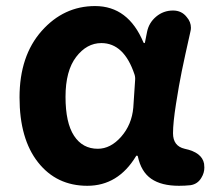

<svg xmlns="http://www.w3.org/2000/svg" viewBox="-20 -594 703 628"><path d="M265.6 13.7Q165 13.7 104.5 -63Q43.9 -139.6 43.9 -275.4Q43.9 -411.1 116.2 -492.7Q188.5 -574.2 291 -574.2Q399.4 -574.2 449.2 -455.1Q450.2 -453.1 452.1 -453.1Q454.1 -453.1 454.1 -455.1L460.9 -489.3Q466.8 -519.5 490.7 -539.6Q514.6 -559.6 545.9 -559.6Q574.2 -559.6 590.8 -538.1Q604.5 -522.5 604.5 -502.9Q604.5 -497.1 602.5 -489.3Q584 -407.2 574.7 -361.8Q565.4 -316.4 555.7 -254.4Q545.9 -192.4 545.9 -158.2Q545.9 -116.2 584 -107.4Q640.6 -95.7 647.5 -58.6Q648.4 -51.8 648.4 -45.9Q648.4 -28.3 638.7 -12.7Q627 7.8 603.5 11.7Q585 13.7 565.4 13.7Q507.8 13.7 474.6 -9.3Q441.4 -32.2 430.7 -83Q429.7 -85 427.7 -85Q425.8 -85 424.8 -83Q366.2 13.7 265.6 13.7ZM299.8 -107.4Q341.8 -107.4 376.5 -147Q411.1 -186.5 416 -242.2L421.9 -331.1Q422.9 -341.8 419.9 -350.6Q385.7 -453.1 311.5 -453.1Q263.7 -453.1 229 -407.7Q194.3 -362.3 194.3 -277.3Q194.3 -192.4 222.2 -149.9Q250 -107.4 299.8 -107.4Z"/></svg>

Font: Gen Jyuu GothicX Bold
Style: Bold
Weight: 700
Designer: Ryoko NISHIZUKA (kana &amp; ideographs); Paul D. Hunt (Latin, Greek &amp; Cyrillic); Wenlong ZHANG (bopomofo); Sandoll C
Version: Version 1.058.20140828